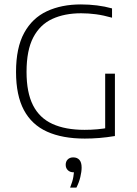

<svg xmlns="http://www.w3.org/2000/svg" viewBox="-20 -622 621 868"><path d="M363.5 4.5Q262 4.5 192.8 -26.8Q123.5 -58 88 -124.5Q52.5 -191 52.5 -297Q52.5 -406 89.2 -473.2Q126 -540.5 192 -571.2Q258 -602 345.5 -602Q382.5 -602 418.5 -597.5Q454.5 -593 486.5 -584V-542Q447.5 -553 413.8 -557.5Q380 -562 346.5 -562Q272 -562 216.5 -536.5Q161 -511 130.5 -453Q100 -395 100 -297Q100 -204 129.2 -146.2Q158.5 -88.5 217 -61.8Q275.5 -35 362.5 -35Q391 -35 419.8 -37.5Q448.5 -40 472.5 -45L455.5 -25V-289H499.5V-7Q463 -1 429.2 1.8Q395.5 4.5 363.5 4.5ZM297 226Q308 198.5 311.5 178.2Q315 158 315 139.5L319.5 157H313Q296.5 157 286.8 147.5Q277 138 277 123Q277 108 286.2 98.8Q295.5 89.5 311 89.5Q329 89.5 339 100.8Q349 112 349 135.5Q349 154 343.2 178.2Q337.5 202.5 325.5 226Z"/></svg>

Font: Encode Sans SC Condensed Thin ExtraLight
Style: Regular
Weight: 250
Version: Version 3.002